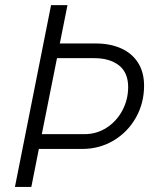

<svg xmlns="http://www.w3.org/2000/svg" viewBox="-20 -740 612 760"><path d="M182.1 -719.7H247.1L216.8 -567.9H359.4Q416 -567.9 459.2 -548.6Q502.4 -529.3 526.4 -491.7Q550.3 -454.1 550.3 -400.9Q550.3 -332 518.1 -274.7Q485.8 -217.3 429.7 -183.8Q373.5 -150.4 305.2 -150.4H133.8L104 0H39.1ZM314 -209Q362.8 -209 402.3 -234.6Q441.9 -260.3 464.6 -303.2Q487.3 -346.2 487.3 -395.5Q487.3 -452.6 450.9 -481.2Q414.6 -509.8 352.5 -509.8H205.6L145.5 -209Z"/></svg>

Font: Reddit Sans Fudge Light Italic
Style: Regular
Weight: 300
Italic angle: -11.25°
Designer: Stephen Hutchings
Version: Version 1.013